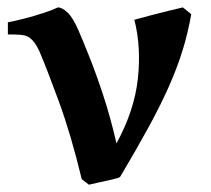

<svg xmlns="http://www.w3.org/2000/svg" viewBox="-20 -489 575 524"><path d="M502 -450.2Q493.2 -400.4 478.8 -353.3Q464.4 -306.2 441.9 -255.1Q419.4 -204.1 386.5 -143.6Q353.5 -83 307.6 -5.9Q302.7 -2.9 284.7 1.2Q266.6 5.4 248 9.3Q229.5 13.2 222.7 15.1L203.1 0Q173.8 -121.6 140.6 -212.2Q107.4 -302.7 87.9 -348.1Q73.2 -380.9 54.7 -389.6Q47.4 -393.1 34.7 -394Q22 -395 11.7 -395Q1.5 -395 1.5 -395V-428.2Q22 -432.1 47.9 -438.7Q73.7 -445.3 98.1 -453.4Q122.6 -461.4 138.2 -468.8Q149.4 -468.8 164.3 -454.8Q179.2 -440.9 194.3 -405.8Q205.1 -380.9 223.4 -335.2Q241.7 -289.6 261.7 -229Q281.7 -168.5 297.9 -97.7Q346.7 -187 356.2 -273.9Q365.7 -360.8 346.7 -435.1Q361.8 -439.5 388.2 -446.3Q414.6 -453.1 440.2 -459.5Q465.8 -465.8 479 -468.8Q482.4 -466.3 490.7 -459.5Q499 -452.6 502 -450.2Z"/></svg>

Font: Gentium Plus
Style: Bold
Weight: 700
Designer: Victor Gaultney, Annie Olsen, Iska Routamaa, Becca Hirsbrunner
Foundry: SIL International
Version: Version 6.101